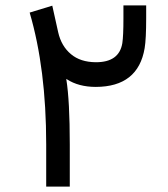

<svg xmlns="http://www.w3.org/2000/svg" viewBox="-20 -696 624 714"><path d="M239.5 -159V-2.1H151.8V-159Q151.8 -440 90.3 -649.2L174.4 -674.9L196.4 -575.9Q208.2 -524.1 244.1 -494.4Q279 -465.1 335.9 -464.6Q423.1 -464.1 434.9 -535.4Q439 -563.1 439 -627.2V-675.9H523.6V-629.2Q523.6 -550.8 517.9 -516.9Q493.8 -373.3 336.4 -372.8Q272.3 -372.8 228.2 -401.5L226.2 -402.6L226.7 -400.5Q239.5 -321 239.5 -159Z"/></svg>

Font: Fira Code
Style: Regular
Weight: 400
Designer: Carrois Corporate, Edenspiekermann AG, Nikita Prokopov
Foundry: Carrois Corporate, Edenspiekermann AG, Nikita Prokopov
Version: Version 5.002